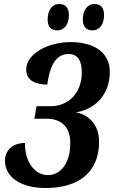

<svg xmlns="http://www.w3.org/2000/svg" viewBox="-20 -936 573 967"><path d="M446 -783C473 -783 504 -803 504 -861C504 -899 485 -916 456 -916C420 -916 397 -884 397 -837C397 -800 416 -783 446 -783ZM269 -783C296 -783 327 -803 327 -861C327 -899 307 -916 279 -916C242 -916 220 -884 220 -837C220 -800 239 -783 269 -783ZM209 11C373 11 479 -65 479 -223C479 -320 412 -363 361 -370C457 -385 533 -456 533 -575C533 -669 457 -724 336 -724C224 -724 112 -667 112 -585C112 -530 160 -510 218 -510C230 -595 256 -664 325 -664C375 -664 392 -625 392 -572C392 -464 322 -401 234 -401H164L153 -338H216C298 -338 334 -286 334 -216C334 -112 284 -54 221 -54C146 -54 103 -137 106 -216C44 -216 5 -179 5 -126C5 -45 84 11 209 11Z"/></svg>

Font: Noto Serif Condensed Extra
Style: Italic
Weight: 800
Width: 3
Italic angle: -12°
Designer: Monotype Design Team
Foundry: Monotype Imaging Inc.
Version: Version 1.901